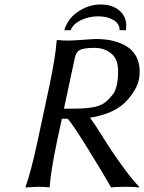

<svg xmlns="http://www.w3.org/2000/svg" viewBox="-20 -824 636 847"><path d="M263.7 -690.9Q278.8 -742.2 325.2 -773.2Q371.6 -804.2 423.8 -804.2Q479.5 -804.2 511.2 -773.4Q543 -742.7 535.6 -690.9H507.8Q507.8 -719.2 480.7 -735.6Q453.6 -752 412.6 -752Q373.5 -752 338.1 -735.4Q302.7 -718.8 291.5 -690.9ZM397.5 -612.8Q347.7 -612.8 331.3 -603Q314.9 -593.3 310.1 -568.8L262.2 -344.7H305.2Q365.2 -344.7 400.1 -352.8Q435.1 -360.8 458 -384.8Q474.1 -401.9 481.7 -413.1Q489.3 -424.3 495.1 -448.5Q501 -472.7 501 -510.3Q501 -563 470.9 -587.9Q440.9 -612.8 397.5 -612.8ZM252.9 -300.3 231.4 -200.2Q204.1 -69.8 199.2 0L196.3 2.9Q179.7 0 146 0L93.3 2.9L92.8 0Q117.2 -67.9 145.5 -200.2L197.8 -444.8Q225.1 -574.2 230 -645L232.9 -647.9Q249.5 -645 283.2 -645Q298.8 -645 345.7 -648.4Q392.6 -651.9 404.8 -651.9Q443.8 -651.9 476.6 -644.3Q509.3 -636.7 536.9 -620.6Q564.5 -604.5 580.3 -575.9Q596.2 -547.4 596.2 -508.3Q596.2 -470.2 582.5 -442.1Q568.8 -414.1 543.9 -384.8Q491.2 -322.8 377 -304.7Q401.4 -272 446.3 -199.7Q480.5 -144.5 524.7 -84.7Q568.8 -24.9 594.2 0L591.3 2.9Q571.8 0 540 0Q490.2 0 470.2 2.9Q439.5 -51.8 367.2 -168.5Q302.7 -272.9 278.8 -300.3Z"/></svg>

Font: Linux Biolinum
Style: Italic
Weight: 400
Italic angle: -12°
Designer: Philipp H. Poll
Foundry: Philipp H. Poll
Version: Version 1.1.3 ; ttfautohint (v0.9)